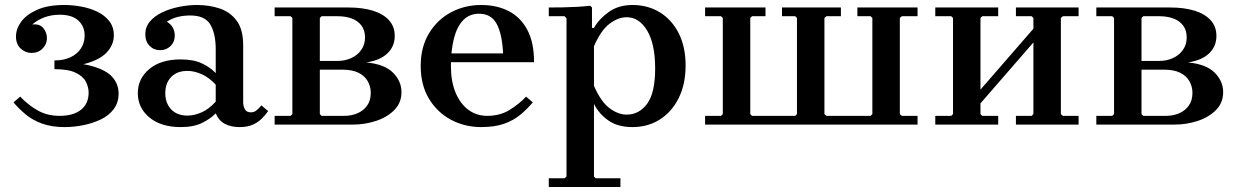

<svg xmlns="http://www.w3.org/2000/svg" viewBox="-20 -499 4953 769"><path d="M237 -479Q271 -479 306 -472.5Q341 -466 370 -452Q399 -438 417.5 -414.5Q436 -391 436 -358Q436 -323 412 -294Q388 -265 336 -248Q284 -231 198 -231V-257Q236 -257 263 -270Q290 -283 304.5 -305.5Q319 -328 319 -357Q319 -393 294 -416.5Q269 -440 219 -440Q187 -440 159 -430Q131 -420 109 -401Q140 -404 154 -386Q168 -368 168 -346Q168 -322 150.5 -304.5Q133 -287 106 -287Q82 -287 63 -304.5Q44 -322 44 -353Q44 -383 64.5 -411.5Q85 -440 128 -459.5Q171 -479 237 -479ZM198 -250Q291 -250 347.5 -234.5Q404 -219 429.5 -191Q455 -163 455 -124Q455 -88 435.5 -62Q416 -36 383.5 -20.5Q351 -5 313 2.5Q275 10 239 10Q187 10 148.5 -4Q110 -18 82.5 -41Q55 -64 34 -89L61 -112Q91 -80 129.5 -57.5Q168 -35 219 -35Q274 -35 304.5 -59.5Q335 -84 335 -128Q335 -150 324 -171.5Q313 -193 283.5 -207.5Q254 -222 198 -222Z M939 10Q905 10 880.5 -3Q856 -16 844 -45V-302Q844 -364 822.5 -400.5Q801 -437 742 -437Q716 -437 693 -431.5Q670 -426 648 -412Q664 -403 672 -388.5Q680 -374 680 -357Q680 -331 663 -314.5Q646 -298 621 -298Q596 -298 579 -315.5Q562 -333 562 -362Q562 -391 580.5 -413Q599 -435 629.5 -449.5Q660 -464 697 -471.5Q734 -479 769 -479Q818 -479 860 -465Q902 -451 928 -416Q954 -381 954 -317V-89Q954 -75 960.5 -62Q967 -49 985 -49Q998 -49 1008 -57.5Q1018 -66 1027 -77L1054 -54Q1042 -37 1027 -22.5Q1012 -8 991 1Q970 10 939 10ZM704 10Q625 10 578.5 -28.5Q532 -67 532 -126Q532 -184 578 -222.5Q624 -261 704 -261Q756 -261 790 -244.5Q824 -228 844 -206V-160Q817 -189 787.5 -202Q758 -215 731 -215Q689 -215 665.5 -190.5Q642 -166 642 -126Q642 -86 665.5 -61Q689 -36 731 -36Q758 -36 787.5 -49Q817 -62 844 -92V-45Q824 -24 790 -7Q756 10 704 10Z M1447 -249Q1520 -242 1554 -208Q1588 -174 1588 -130Q1588 -87 1559 -58Q1530 -29 1485.5 -14.5Q1441 0 1394 0H1080V-35H1144L1151 -42V-427L1144 -434H1080V-469H1376Q1431 -469 1472.5 -456.5Q1514 -444 1537.5 -418.5Q1561 -393 1561 -355Q1561 -313 1531.5 -285Q1502 -257 1447 -249ZM1261 -427V-255H1333Q1361 -255 1386 -266Q1411 -277 1426.5 -298.5Q1442 -320 1442 -349Q1442 -378 1427.5 -397Q1413 -416 1388.5 -425Q1364 -434 1333 -434H1268ZM1360 -35Q1387 -35 1411 -45Q1435 -55 1450 -75.5Q1465 -96 1465 -127Q1465 -152 1453 -173.5Q1441 -195 1416 -207.5Q1391 -220 1351 -220H1261V-42L1268 -35Z M1907 10Q1842 10 1787 -19Q1732 -48 1698.5 -103Q1665 -158 1665 -235Q1665 -311 1698.5 -366Q1732 -421 1787 -450Q1842 -479 1907 -479Q1970 -479 2017.5 -454.5Q2065 -430 2092 -379.5Q2119 -329 2119 -250H1766V-285H1995Q1991 -364 1969 -404Q1947 -444 1899 -444Q1860 -444 1835 -418Q1810 -392 1798 -344.5Q1786 -297 1786 -235Q1786 -173 1804.5 -128.5Q1823 -84 1855.5 -59.5Q1888 -35 1931 -35Q1983 -35 2021.5 -59Q2060 -83 2087 -112L2114 -89Q2093 -64 2066 -41Q2039 -18 2001 -4Q1963 10 1907 10Z M2513 -479Q2575 -479 2623 -449.5Q2671 -420 2698.5 -365.5Q2726 -311 2726 -237Q2726 -162 2698.5 -106.5Q2671 -51 2623 -20.5Q2575 10 2513 10Q2454 10 2416 -17Q2378 -44 2359 -83V208L2366 215H2465V250H2178V215H2241L2249 208V-426L2241 -434H2178V-469Q2204 -469 2232.5 -469.5Q2261 -470 2289.5 -471.5Q2318 -473 2344 -476L2351 -469V-387H2359Q2378 -422 2417.5 -450.5Q2457 -479 2513 -479ZM2490 -40Q2540 -40 2572 -83.5Q2604 -127 2604 -225Q2604 -323 2572 -376.5Q2540 -430 2490 -430Q2456 -430 2421.5 -404Q2387 -378 2359 -314V-155Q2387 -91 2421.5 -65.5Q2456 -40 2490 -40Z M3592 -434 3584 -427V-42L3592 -35H3655V0H2804V-35H2868L2875 -42V-427L2868 -434H2804V-469H3046V-434H2992L2985 -427V-42L2992 -35H3165L3172 -42V-427L3165 -434H3112V-469H3348V-434H3290L3282 -427V-42L3290 -35H3467L3474 -42V-427L3467 -434H3414V-469H3655V-434Z M3907 -42 3914 -35H3978V0H3726V-35H3790L3797 -42V-427L3790 -434H3726V-469H3978V-434H3914L3907 -427ZM4229 -42 4237 -35H4300V0H4049V-35H4112L4119 -42V-427L4112 -434H4049V-469H4300V-434H4237L4229 -427ZM4119 -329 3907 -85V-140L4119 -384Z M4738 -249Q4811 -242 4845 -208Q4879 -174 4879 -130Q4879 -87 4850 -58Q4821 -29 4776.5 -14.5Q4732 0 4685 0H4371V-35H4435L4442 -42V-427L4435 -434H4371V-469H4667Q4722 -469 4763.5 -456.5Q4805 -444 4828.5 -418.5Q4852 -393 4852 -355Q4852 -313 4822.5 -285Q4793 -257 4738 -249ZM4552 -427V-255H4624Q4652 -255 4677 -266Q4702 -277 4717.5 -298.5Q4733 -320 4733 -349Q4733 -378 4718.5 -397Q4704 -416 4679.5 -425Q4655 -434 4624 -434H4559ZM4651 -35Q4678 -35 4702 -45Q4726 -55 4741 -75.5Q4756 -96 4756 -127Q4756 -152 4744 -173.5Q4732 -195 4707 -207.5Q4682 -220 4642 -220H4552V-42L4559 -35Z"/></svg>

Font: Brygada 1918 SemiBold
Style: Regular
Weight: 600
Designer: Mateusz Machalski | Borys Kosmynka | Przemek Hoffer
Foundry: NIEPODLEGLA 2018
Version: Version 3.006